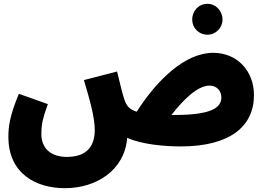

<svg xmlns="http://www.w3.org/2000/svg" viewBox="-20 -755 1393 1007"><path d="M1068 -573C1112 -573 1147 -609 1147 -652C1147 -698 1112 -735 1068 -735C1022 -735 988 -698 988 -652C988 -609 1022 -573 1068 -573ZM320 232C485 232 634 138 647 -32C725 3 845 13 928 13C1186 13 1312 -92 1312 -256C1312 -381 1226 -478 1098 -478C950 -478 803 -335 697 -169C653 -183 642 -205 632 -234C625 -254 612 -303 594 -380L420 -335C450 -235 477 -141 477 -73C477 20 427 68 330 68C252 68 197 27 197 -51C197 -100 203 -132 231 -209L79 -263C31 -148 24 -92 24 -37C24 158 172 232 320 232ZM1079 -306C1120 -306 1141 -275 1141 -244C1141 -191 1090 -152 896 -152C890 -152 884 -152 879 -152C941 -231 1015 -306 1079 -306Z"/></svg>

Font: Noto Sans Arabic UI Cn Bk
Style: Regular
Weight: 900
Width: 3
Designer: Monotype Design Team, Nadine Chahine and Nizar Qandah
Foundry: Monotype Imaging Inc.
Version: Version 2.010